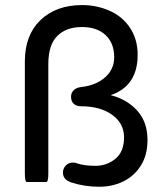

<svg xmlns="http://www.w3.org/2000/svg" viewBox="-20 -712 634 743"><path d="M550.8 -169.9Q550.8 -111.3 524.4 -70.3Q499 -30.3 457 -9.8Q415 10.7 364.3 10.7Q307.6 10.7 255.9 -5.9Q223.6 -16.6 223.6 -43.9Q223.6 -60.5 234.9 -71.8Q246.1 -83 262.7 -83Q271.5 -83 277.3 -80.1Q305.7 -70.3 349.6 -70.3Q393.6 -70.3 426.8 -97.7Q460 -125 460 -180.7Q460 -234.4 414.1 -267.6Q368.2 -300.8 293 -300.8Q275.4 -300.8 265.1 -310.5Q254.9 -320.3 254.9 -337.9Q254.9 -352.5 265.1 -362.8Q275.4 -373 293 -375Q352.5 -381.8 387.2 -413.1Q421.9 -444.3 421.9 -490.2Q421.9 -544.9 388.7 -576.2Q355.5 -607.4 296.9 -607.4Q236.3 -607.4 201.7 -572.8Q167 -538.1 167 -463.9V-40Q167 -7.8 159.2 -7.8H84Q76.2 -7.8 76.2 -40V-474.6Q76.2 -576.2 136.7 -634.3Q197.3 -692.4 297.9 -692.4Q352.5 -692.4 400.4 -671.9Q452.1 -650.4 482.4 -605.5Q512.7 -560.5 512.7 -500Q512.7 -378.9 408.2 -343.8Q470.7 -328.1 510.7 -284.2Q550.8 -240.2 550.8 -169.9Z"/></svg>

Font: YuPearl-Regular
Style: Regular
Weight: 400
Designer: Max Yao
Foundry: Max-Everyday
Version: Version 1.011; ttfautohint (v1.8.3)